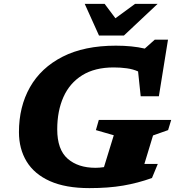

<svg xmlns="http://www.w3.org/2000/svg" viewBox="-20 -955 914 988"><path d="M471.5 -91.5Q491.5 -91.5 515 -95L565.5 -259L473.5 -285.5L488.5 -338H861L845 -285.5L767.5 -258L723 -111.5H792L762 -39Q689.5 -13 613.8 0Q538 13 440 13Q317.5 13 237 -23Q156.5 -59 117 -124Q77.5 -189 77.5 -275.5Q77.5 -406 134.2 -506.2Q191 -606.5 302.2 -663.2Q413.5 -720 576.5 -720Q660.5 -720 725 -705L776.5 -751H844.5L797.5 -459.5H704L690.5 -587.5Q665 -599 632.8 -603.5Q600.5 -608 565 -608Q468 -608 403.2 -567.8Q338.5 -527.5 306.5 -455.8Q274.5 -384 274.5 -289.5Q274.5 -185.5 328 -138.5Q381.5 -91.5 471.5 -91.5ZM791 -935 617.5 -772H489.5L416 -935H518.5L574 -861L675 -935Z"/></svg>

Font: Newsreader 6pt
Style: Bold Italic
Weight: 700
Italic angle: -17°
Designer: Hugues Gentile
Foundry: Production Type
Version: Version 1.003; ttfautohint (v1.8.3)